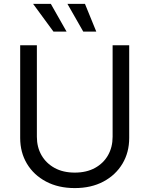

<svg xmlns="http://www.w3.org/2000/svg" viewBox="-20 -962 774 994"><path d="M367.2 11.7Q282.2 11.7 218.5 -22Q154.8 -55.7 119.6 -114.3Q84.5 -172.9 84.5 -247.6V-727.5H170.9V-253.9Q170.9 -200.2 194.8 -158.4Q218.8 -116.7 262.7 -92.5Q306.6 -68.4 367.2 -68.4Q427.7 -68.4 471.7 -92.5Q515.6 -116.7 539.3 -158.4Q563 -200.2 563 -253.9V-727.5H648.9V-247.6Q648.9 -172.9 613.8 -114.3Q578.6 -55.7 515.4 -22Q452.1 11.7 367.2 11.7ZM411.1 -798.3 329.1 -941.9H419.9L478.5 -798.3ZM256.8 -798.3 151.4 -941.9H243.2L324.7 -798.3Z"/></svg>

Font: V-Inter
Style: Regular-375
Weight: 375
Designer: Rasmus Andersson
Foundry: rsms
Version: Version 4.000;git-4146feb